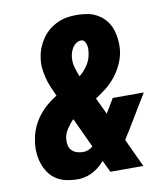

<svg xmlns="http://www.w3.org/2000/svg" viewBox="-84 -813 768 890"><g transform="rotate(-10 300.0 -367.5)"><path d="M210 8Q183 8 156.5 2.5Q130 -3 109 -17Q88 -31 73.5 -52.5Q59 -74 51.5 -99Q44 -124 42.5 -151Q41 -178 46 -205Q50 -233 61.5 -260.5Q73 -288 91 -312Q109 -336 132 -356Q155 -376 180 -391Q170 -413 160.5 -435Q151 -457 145 -480.5Q139 -504 136.5 -529Q134 -554 139 -580Q142 -602 151 -624Q160 -646 173.5 -665.5Q187 -685 206 -700.5Q225 -716 247 -726Q269 -736 291.5 -739.5Q314 -743 336 -743Q364 -743 389.5 -738Q415 -733 437 -719.5Q459 -706 474.5 -686Q490 -666 497.5 -641.5Q505 -617 507 -590.5Q509 -564 505 -537Q500 -508 486.5 -479.5Q473 -451 453.5 -426.5Q434 -402 409.5 -382.5Q385 -363 358 -346L395 -268L435 -335H581L480 -168Q474 -159 468.5 -150.5Q463 -142 458 -133L520 0H365L351 -29L338 -56Q317 -30 287.5 -13Q258 4 228 7L221 8ZM301 -461Q324 -479 340 -503.5Q356 -528 360 -554Q362 -565 362.5 -575.5Q363 -586 361 -596Q359 -606 353 -614.5Q347 -623 336 -623Q326 -623 315.5 -617Q305 -611 298.5 -601.5Q292 -592 288 -581.5Q284 -571 282 -560Q278 -534 284.5 -509Q291 -484 301 -461ZM258 -112Q270 -112 282 -117Q294 -122 303 -130L238 -270Q221 -253 207.5 -232.5Q194 -212 190 -190Q188 -174 190.5 -158.5Q193 -143 203 -132Q213 -121 227.5 -116.5Q242 -112 258 -112Z"/></g></svg>

Font: Iosevka Aile Heavy
Style: Italic
Weight: 900
Italic angle: -9°
Designer: Belleve Invis
Foundry: Belleve Invis
Version: Version 31.1.0; ttfautohint (v1.8.4)